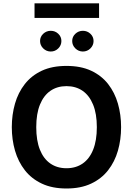

<svg xmlns="http://www.w3.org/2000/svg" viewBox="-20 -1101 780 1127"><path d="M561.5 -1081.4H182.7V-995.9H561.5ZM370.2 -714.1Q286 -714.1 225.3 -685.8Q164.7 -657.4 125.7 -607.6Q86.6 -557.7 68 -492.7Q49.3 -427.7 49.3 -354.6Q49.3 -281.7 68.1 -216.6Q87 -151.5 126 -101.6Q165 -51.7 225.7 -23.2Q286.3 5.4 370.2 5.4Q454.2 5.4 514.8 -23.2Q575.5 -51.7 614.5 -101.6Q653.5 -151.5 672.2 -216.6Q690.8 -281.7 690.8 -354.6Q690.8 -427.7 672.2 -492.7Q653.5 -557.7 614.7 -607.6Q575.8 -657.4 515.2 -685.8Q454.5 -714.1 370.2 -714.1ZM370.2 -595.4Q424.8 -595.4 464.7 -568Q504.5 -540.5 526.4 -486.9Q548.4 -433.2 548.4 -354.6Q548.4 -276.4 526.8 -222.6Q505.2 -168.8 465.2 -141.1Q425.1 -113.5 370.2 -113.5Q315.5 -113.5 275.6 -141.1Q235.6 -168.8 214.2 -222.4Q192.8 -276 192.8 -354.6Q192.8 -433.2 214.5 -486.9Q236.3 -540.5 276.1 -568Q316 -595.4 370.2 -595.4ZM215.2 -860.2Q215.2 -835.1 233.8 -816.8Q252.4 -798.6 278 -798.6Q303.7 -798.6 322 -816.8Q340.4 -835.1 340.4 -860.2Q340.4 -885.4 322 -902.8Q303.7 -920.2 278 -920.2Q252.4 -920.2 233.8 -902.8Q215.2 -885.4 215.2 -860.2ZM403.8 -860.2Q403.8 -835.1 422.4 -816.8Q441 -798.6 466.5 -798.6Q492.2 -798.6 510.7 -816.8Q529.2 -835.1 529.2 -860.2Q529.2 -885.4 510.7 -902.8Q492.2 -920.2 466.5 -920.2Q441 -920.2 422.4 -902.8Q403.8 -885.4 403.8 -860.2Z"/></svg>

Font: Estedad-FD VF
Style: Regular
Weight: 100
Designer: Amin Abedi
Version: Version 7.3